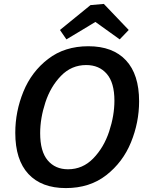

<svg xmlns="http://www.w3.org/2000/svg" viewBox="-20 -949 760 980"><path d="M58 -271Q58 -380 99.5 -481.5Q141 -583 225.5 -648Q310 -713 431 -713Q556 -713 623 -641Q690 -569 690 -432Q690 -324 648.5 -222.5Q607 -121 522.5 -55Q438 11 316 11Q192 11 125 -61Q58 -133 58 -271ZM564 -435Q564 -527 525 -572Q486 -617 420 -617Q345 -617 291.5 -562Q238 -507 211.5 -426Q185 -345 185 -269Q185 -176 223.5 -130.5Q262 -85 327 -85Q402 -85 456 -140.5Q510 -196 537 -277.5Q564 -359 564 -435ZM510 -929 637 -796 591 -748 467 -837 319 -748 286 -796 442 -923Z"/></svg>

Font: Bitter Pro SemiBold
Style: Italic
Weight: 600
Italic angle: -9°
Designer: Sol Matas, and Bitter project Authors
Foundry: Sol Matas
Version: Version 1.010